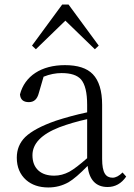

<svg xmlns="http://www.w3.org/2000/svg" viewBox="-20 -812 589 846"><path d="M193 14C226 14 255 6 282 -9C304 -22 332 -46 366 -81C373 -19 403 12 454 12C487 12 515 -3 536 -34L520 -52C505 -37 490 -29 476 -29C461 -29 449 -35 442 -47C434 -60 430 -81 430 -112V-350C430 -412 416 -457 389 -485C363 -512 322 -525 266 -525C162 -525 89 -477 68 -396C70 -373 83 -362 107 -362C130 -362 144 -375 151 -402L172 -474C199 -485 226 -490 251 -490C292 -490 320 -481 337 -462C355 -441 364 -404 364 -350V-317C312 -306 266 -293 226 -280C163 -258 118 -234 91 -208C66 -183 54 -153 54 -117C54 -76 68 -43 95 -19C120 3 153 14 193 14ZM219 -38C190 -38 167 -45 150 -60C132 -76 123 -99 123 -128C123 -179 162 -220 241 -251C278 -265 319 -277 364 -287V-115C331 -86 305 -66 285 -55C264 -44 242 -38 219 -38ZM268 -721 398 -595 415 -611 282 -792H254L121 -611L138 -595Z"/></svg>

Font: AllPunType Light
Style: Regular
Weight: 300
Version: 1.0